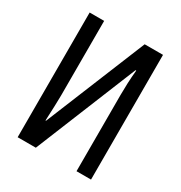

<svg xmlns="http://www.w3.org/2000/svg" viewBox="-168 -833 896 952"><g transform="rotate(30 279.5 -357.0)"><path d="M70 -714V0H174L410 -580H414Q410 -540 408.5 -504Q407 -468 407 -437V0H490V-714H385L151 -141H148Q150 -192 151.5 -225.5Q153 -259 153 -287V-714Z"/></g></svg>

Font: Noto Sans Display Condensed
Style: Regular
Weight: 400
Width: 3
Designer: Monotype Design Team
Foundry: Monotype Imaging Inc.
Version: Version 1.900